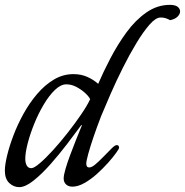

<svg xmlns="http://www.w3.org/2000/svg" viewBox="-20 -755 761 790"><path d="M641 -683Q621 -683 595.5 -654Q570 -625 541.5 -578Q513 -531 485.5 -476Q458 -421 435 -368.5Q412 -316 396 -277Q379 -233 365 -192Q351 -151 343 -121.5Q335 -92 335 -82Q335 -66 347 -66Q358 -66 374 -80Q390 -94 407.5 -112Q425 -130 439 -144Q453 -158 460 -158Q466 -158 468 -154.5Q470 -151 470 -147Q470 -143 457.5 -125.5Q445 -108 424.5 -85Q404 -62 379 -39.5Q354 -17 327.5 -2Q301 13 278 13Q262 13 252 4Q242 -5 242 -21Q242 -34 249.5 -60Q257 -86 268.5 -116.5Q280 -147 291 -175Q302 -203 309.5 -221Q317 -239 317 -239L315 -241Q290 -207 256.5 -163Q223 -119 187 -78.5Q151 -38 117.5 -11.5Q84 15 59 15Q36 15 18 -2Q0 -19 0 -53Q0 -76 9 -114Q18 -152 35 -197Q52 -242 76.5 -286.5Q101 -331 132.5 -368Q164 -405 201.5 -427.5Q239 -450 282 -450Q314 -450 339.5 -438.5Q365 -427 384 -410Q405 -459 434.5 -515.5Q464 -572 500.5 -622Q537 -672 582 -703.5Q627 -735 679 -735Q701 -735 711 -727Q721 -719 721 -708Q721 -697 710.5 -686.5Q700 -676 680 -672Q671 -677 662 -680Q653 -683 641 -683ZM253 -408Q230 -408 206 -385Q182 -362 160 -325Q138 -288 121 -246Q104 -204 94 -165.5Q84 -127 84 -101Q84 -85 90 -74Q96 -63 109 -63Q120 -63 144.5 -84Q169 -105 199 -138Q229 -171 259.5 -210Q290 -249 314.5 -285Q339 -321 351 -347Q345 -359 329.5 -373Q314 -387 294 -397.5Q274 -408 253 -408Z"/></svg>

Font: Sedan
Style: Italic
Weight: 400
Italic angle: -13.8°
Designer: Sebastian Salazar
Foundry: Sebastian Salazar
Version: Version 1.100; ttfautohint (v1.8.4.7-5d5b)